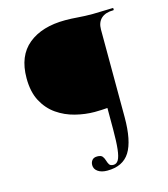

<svg xmlns="http://www.w3.org/2000/svg" viewBox="-120 -722 884 1009"><g transform="rotate(-15 322.0 -217.5)"><path d="M339 193Q307 193 288 179.5Q269 166 269 145Q269 129 278 118Q287 107 306 107Q327 107 334.5 117Q342 127 345.5 139.5Q349 152 355 162Q361 172 378 172Q395 172 405 155Q415 138 419.5 98Q424 58 424 -8V-125Q408 -124 392 -123Q376 -122 355 -122Q303 -122 249.5 -135.5Q196 -149 152 -179.5Q108 -210 81 -260.5Q54 -311 54 -386Q54 -507 128 -567.5Q202 -628 329 -628Q362 -628 398 -625Q434 -622 477 -622Q505 -622 533.5 -623.5Q562 -625 587 -625Q590 -625 590 -619Q590 -613 587 -613Q544 -613 521 -592Q498 -571 498 -532L499 -55Q499 74 461.5 133.5Q424 193 339 193Z"/></g></svg>

Font: Cormorant Infant Light Medium
Style: Regular
Weight: 500
Version: Version 4.001